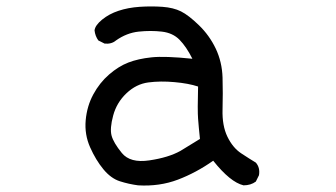

<svg xmlns="http://www.w3.org/2000/svg" viewBox="-20 -548 1040 594"><path d="M407.2 25.4Q377.9 21.5 350.6 12.7Q323.2 3.9 299.8 -24.4Q276.4 -52.7 258.8 -92.3Q241.2 -131.8 245.1 -175.8Q249 -219.7 268.6 -255.9Q288.1 -292 317.4 -317.4Q346.7 -342.8 377 -354.5Q407.2 -366.2 448.7 -370.6Q490.2 -375 575.2 -366.2Q556.6 -403.3 535.6 -424.8Q514.6 -446.3 480.5 -450.2Q446.3 -454.1 409.2 -450.2Q372.1 -446.3 338.9 -422.9Q325.2 -411.1 303.7 -413.1L284.2 -422.9Q274.4 -436.5 272.5 -454.1Q274.4 -469.7 295.9 -487.3Q317.4 -504.9 346.7 -514.6Q376 -524.4 412.1 -526.9Q448.2 -529.3 482.4 -526.9Q516.6 -524.4 540 -512.7Q563.5 -501 595.7 -469.7Q627.9 -438.5 647.5 -397.5Q667 -356.4 668.5 -308.1Q669.9 -259.8 668.5 -209.5Q667 -159.2 683.6 -125Q700.2 -90.8 726.1 -73.7Q752 -56.6 771.5 -44.9Q785.2 -29.3 781.2 -5.9L771.5 13.7Q755.9 25.4 733.4 25.4Q692.4 15.6 639.6 -50.8Q586.9 -13.7 530.3 7.8Q473.6 29.3 407.2 25.4ZM538.1 -81.1 598.6 -118.2Q594.7 -155.3 592.8 -180.7Q590.8 -206.1 592.8 -280.3Q563.5 -290 520 -293.9Q476.6 -297.9 439 -293Q401.4 -288.1 371.1 -259.3Q340.8 -230.5 330.1 -190.4Q319.3 -150.4 325.2 -128.4Q331.1 -106.4 356.9 -74.7Q382.8 -43 441.9 -51.8Q501 -60.5 538.1 -81.1Z"/></svg>

Font: NaikaiFont
Style: Regular
Weight: 400
Version: Version 1.67